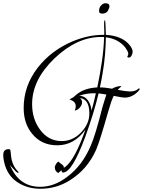

<svg xmlns="http://www.w3.org/2000/svg" viewBox="-109 -903 881 1184"><path d="M140 261Q65 261 7 226Q-54 190 -77 120Q-89 81 -89 53Q-89 17 -57 17Q-46 17 -45 23Q-44 28 -43 37Q-42 46 -41 57Q-35 117 2 154Q6 158 6 161Q4 163 3 163Q-5 163 -23 142Q-44 121 -48 113Q6 249 139 249Q226 249 306 187Q400 117 452 -8Q480 -72 523 -243Q527 -257 533 -276Q539 -295 547 -320Q534 -322 522 -324Q510 -326 499 -327Q470 -205 416 -57Q335 161 280 161Q272 161 269 146Q261 156 250 164Q229 152 229 129Q229 120 237.5 107Q246 94 254 94Q255 97 259 100.5Q263 104 270 109Q285 119 285 129Q285 131 283 133Q286 132 295 125Q353 80 418 -104Q349 -7 244 -7Q148 -7 91 -76Q37 -139 37 -237Q37 -374 124 -486Q206 -591 336 -647Q435 -688 524 -688H534V-716Q534 -720 533.5 -726Q533 -732 533 -740V-763Q533 -776 538 -779Q542 -776 544 -688Q646 -682 692 -623Q709 -601 709 -583Q709 -574 702.5 -561Q696 -548 686 -548Q676 -548 676 -554Q676 -555 679 -560Q682 -565 682 -571Q682 -579 677 -588.5Q672 -598 663 -611Q619 -664 544 -673Q543 -621 538.5 -565Q534 -509 523 -447Q520 -428 516 -407.5Q512 -387 507 -364Q523 -364 541.5 -362Q560 -360 582 -356Q611 -372 634 -372Q639 -372 639 -370Q638 -368 633 -364.5Q628 -361 617 -349Q644 -344 662.5 -341.5Q681 -339 691 -339Q727 -339 743 -355Q746 -358 749 -358Q752 -358 752 -354Q752 -348 743 -340Q706 -301 659 -301Q645 -301 592 -312Q577 -281 560 -221Q533 -126 514 -65.5Q495 -5 484 20Q430 142 320 210Q238 261 140 261ZM272 -33Q338 -33 390 -85Q442 -139 442 -203Q442 -292 384 -298Q397 -288 397 -272Q397 -256 383.5 -240Q370 -224 352 -221Q358 -235 358 -247Q358 -276 328 -286L327 -285L326 -287Q322 -287 319 -288Q333 -299 343 -303Q357 -314 364 -321Q412 -360 491 -364Q509 -450 520 -527.5Q531 -605 533 -675H514Q365 -675 226 -542Q89 -410 89 -261Q89 -171 136 -106Q188 -33 272 -33ZM455 -221Q461 -242 466.5 -262Q472 -282 476 -301L482 -328H472Q420 -328 379 -312Q413 -312 434 -283Q452 -258 455 -221ZM522 -819Q515 -819 509.5 -821.5Q504 -824 503 -828Q502 -831 502 -837Q502 -856 514.5 -869.5Q527 -883 541 -883Q566 -883 566 -864Q566 -854 556 -836Q551 -827 541 -823Q531 -819 522 -819Z"/></svg>

Font: Lavishly Yours
Style: Regular
Weight: 400
Designer: Robert E. Leuschke
Foundry: Robert E. Leuschke
Version: Version 1.010; ttfautohint (v1.8.3)